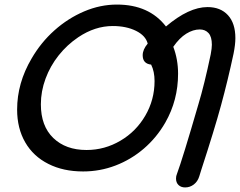

<svg xmlns="http://www.w3.org/2000/svg" viewBox="-20 -743 1051 841"><path d="M791 78Q812 78 829 65Q846 52 853 29L862 0Q920 -178 948 -281Q978 -391 1003 -508Q1011 -548 1011 -576Q1011 -641 978.5 -676.5Q946 -712 889 -712Q807 -712 707 -627Q633 -723 492 -723Q419 -723 348.5 -693Q278 -663 218.5 -610Q159 -557 118 -486Q55 -379 55 -263Q55 -181 90.5 -119.5Q126 -58 192 -25Q257 8 344 8Q418 8 486 -18Q554 -44 610 -92Q666 -140 704 -206Q760 -304 760 -420Q760 -483 739 -538Q766 -577 796 -595.5Q826 -614 855 -614Q879 -614 893.5 -598Q908 -582 908 -547Q908 -532 903 -505Q875 -372 849 -286Q779 -45 755 19Q751 28 751 39Q751 57 762 67.5Q773 78 791 78ZM359 -86Q268 -86 213.5 -138.5Q159 -191 159 -286Q159 -343 179.5 -398.5Q200 -454 237 -500.5Q274 -547 323 -580Q396 -629 474 -629Q533 -629 575.5 -608Q618 -587 627 -552Q605 -526 605 -501Q605 -464 642 -460Q657 -430 657 -388Q657 -306 616.5 -236.5Q576 -167 508 -127Q439 -86 359 -86Z"/></svg>

Font: Balsamiq Sans
Style: Italic
Weight: 400
Italic angle: -12°
Designer: Michael Angeles
Foundry: Balsamiq SRL
Version: Version 1.020; ttfautohint (v1.8.4.7-5d5b);gftools[0.9.26]